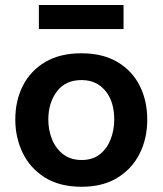

<svg xmlns="http://www.w3.org/2000/svg" viewBox="-20 -720 638 753"><path d="M301 12.5Q213 12.5 155 -24.5Q97 -61.5 68.5 -121.5Q40 -181.5 40 -251Q40 -325.5 70 -384.2Q100 -443 157.8 -477Q215.5 -511 298.5 -511Q383.5 -511 441.2 -476.5Q499 -442 528.2 -383.2Q557.5 -324.5 557.5 -251Q557.5 -176 527.2 -116.5Q497 -57 439.5 -22.2Q382 12.5 301 12.5ZM300.5 -92.5Q343.5 -92.5 371.8 -115Q400 -137.5 414 -173.8Q428 -210 428 -251Q428 -322.5 393 -364.2Q358 -406 300 -406Q236.5 -406 203 -361.2Q169.5 -316.5 169.5 -251Q169.5 -210 184 -173.8Q198.5 -137.5 227.8 -115Q257 -92.5 300.5 -92.5ZM132.5 -606V-700.5H464.5V-606Z"/></svg>

Font: Commissioner SemiBold
Style: Regular
Weight: 600
Designer: Kostas Bartsokas
Foundry: Kostas Bartsokas
Version: Version 1.000; ttfautohint (v1.8.3)